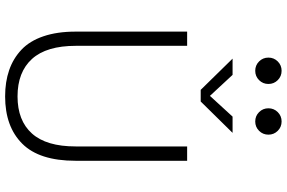

<svg xmlns="http://www.w3.org/2000/svg" viewBox="-205 -904 1120 750"><g transform="rotate(90 355.0 -529.0)"><path d="M293 -981Q278 -966 256.5 -966Q235 -966 220 -981Q205 -996 205 -1017.5Q205 -1039 220 -1054Q235 -1069 256.5 -1069Q278 -1069 293 -1054Q308 -1039 308 -1017.5Q308 -996 293 -981ZM491 -981Q476 -966 454.5 -966Q433 -966 418 -981Q403 -996 403 -1017.5Q403 -1039 418 -1054Q433 -1069 454.5 -1069Q476 -1069 491 -1054Q506 -1039 506 -1017.5Q506 -996 491 -981ZM499 -877.5 376.5 -753H331L209 -877.5H272.5L354.5 -789L435.5 -877.5ZM356.5 11Q299.5 11 254 -4.8Q208.5 -20.5 174.2 -52.8Q140 -85 121.8 -138.5Q103.5 -192 103.5 -264V-700H159V-265.5Q159 -150.5 210.2 -94Q261.5 -37.5 356.5 -37.5Q451 -37.5 501.5 -93.8Q552 -150 552 -264.5V-700H608V-264Q608 -122.5 541.2 -55.8Q474.5 11 356.5 11Z"/></g></svg>

Font: League Mono UltraLight
Style: Regular
Weight: 200
Width: 6
Designer: Tyler Finck
Foundry: The League of Moveable Type / Tyler Finck
Version: Version 2.210